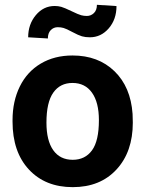

<svg xmlns="http://www.w3.org/2000/svg" viewBox="-20 -769 605 799"><path d="M32.2 0ZM32.2 -269Q32.2 -347.7 62.5 -409.2Q92.8 -470.7 149.7 -504.4Q206.5 -538.1 281.7 -538.1Q388.7 -538.1 456.3 -472.7Q523.9 -407.2 531.7 -294.9L532.7 -258.8Q532.7 -137.2 464.8 -63.7Q397 9.8 282.7 9.8Q168.5 9.8 100.3 -63.5Q32.2 -136.7 32.2 -262.7ZM173.3 -258.8Q173.3 -183.6 201.7 -143.8Q230 -104 282.7 -104Q334 -104 362.8 -143.3Q391.6 -182.6 391.6 -269Q391.6 -342.8 362.8 -383.3Q334 -423.8 281.7 -423.8Q230 -423.8 201.7 -383.5Q173.3 -343.3 173.3 -258.8ZM464.8 -743.7Q464.8 -688.5 432.6 -651.1Q400.4 -613.8 354 -613.8Q335.4 -613.8 321 -617.9Q306.6 -622.1 281.2 -635.7Q255.9 -649.4 244.6 -652.6Q233.4 -655.8 220.2 -655.8Q203.1 -655.8 191.2 -643.6Q179.2 -631.3 179.2 -608.9L97.2 -613.8Q97.2 -668 129.2 -706.1Q161.1 -744.1 207.5 -744.1Q222.2 -744.1 235.1 -740.5Q248 -736.8 277.3 -722.7Q306.6 -708.5 317.9 -705.6Q329.1 -702.6 341.3 -702.6Q358.4 -702.6 370.8 -714.6Q383.3 -726.6 383.3 -749Z"/></svg>

Font: Roboto
Style: Bold
Weight: 700
Designer: Google
Version: Version 2.134; 2016; ttfautohint (v1.6)